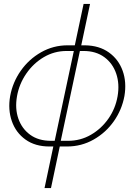

<svg xmlns="http://www.w3.org/2000/svg" viewBox="-20 -750 706 983"><path d="M208 213 253 0H233Q160 0 110.5 -35.5Q61 -71 40.5 -130Q20 -189 32 -258Q45 -329 86.5 -388Q128 -447 190.5 -482.5Q253 -518 326 -518H363L408 -730H441L396 -518H415Q488 -517 537.5 -481.5Q587 -446 608 -387.5Q629 -329 617 -258Q604 -188 563 -129.5Q522 -71 459.5 -35.5Q397 0 323 0H286L241 213ZM241 -29H260L358 -489H321Q258 -489 204.5 -457.5Q151 -426 114.5 -373Q78 -320 67 -257Q56 -194 74 -142.5Q92 -91 134.5 -60Q177 -29 241 -29ZM291 -29H328Q392 -29 445.5 -60Q499 -91 535 -142.5Q571 -194 582 -257Q593 -320 575 -373Q557 -426 514 -457.5Q471 -489 408 -489H389Z"/></svg>

Font: Raleway ExtraLight
Style: Italic
Weight: 200
Italic angle: -12°
Designer: Matt McInerney, Pablo Impallari, Rodrigo Fuenzalida
Foundry: Matt McInerney, Pablo Impallari, Rodrigo Fuenzalida
Version: Version 4.026